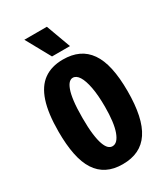

<svg xmlns="http://www.w3.org/2000/svg" viewBox="-215 -979 959 1093"><g transform="rotate(-30 264.0 -433.0)"><path d="M261 14Q202 14 159.5 -7.5Q117 -29 89.5 -71.5Q62 -114 49 -178.5Q36 -243 36 -329Q36 -449 61 -525Q86 -601 136.5 -637Q187 -673 262 -673Q320 -673 363 -653Q406 -633 435 -591.5Q464 -550 478 -485.5Q492 -421 492 -333Q492 -245 478 -179.5Q464 -114 435.5 -71Q407 -28 363.5 -7Q320 14 261 14ZM261 -104Q279 -104 292.5 -118.5Q306 -133 316 -160.5Q326 -188 331 -228.5Q336 -269 336 -320Q336 -396 326 -448.5Q316 -501 299 -528Q282 -555 259 -555Q246 -555 234.5 -544Q223 -533 213.5 -507.5Q204 -482 198.5 -438.5Q193 -395 193 -329Q193 -265 198.5 -221.5Q204 -178 213.5 -152Q223 -126 235 -115Q247 -104 261 -104ZM218 -719 129 -880H277L336 -719Z"/></g></svg>

Font: Bricolage Grotesque Condensed ExtraBold
Style: Regular
Weight: 800
Width: 3
Designer: Mathieu Triay
Foundry: Atelier Triay
Version: Version 1.000;gftools[0.9.30]